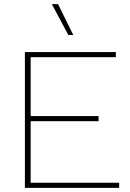

<svg xmlns="http://www.w3.org/2000/svg" viewBox="-20 -913 633 933"><path d="M262 -893 336 -743H312L232 -893ZM101 0V-660H543V-635H129V-349H459V-324H129V-25H559V0Z"/></svg>

Font: Elaine Sans ExtraLight
Style: Regular
Weight: 275
Designer: Wei Huang
Foundry: Wei Huang
Version: Version 2.001;December 24, 2019;FontCreator 12.0.0.2547 64-b